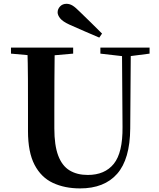

<svg xmlns="http://www.w3.org/2000/svg" viewBox="-20 -997 858 1035"><path d="M530.1 -816 515.2 -794.3Q474.9 -811.1 434.7 -828.9Q394.6 -846.7 354.5 -864.2Q317.5 -881.2 304.1 -898.4Q290.6 -915.6 290.6 -930.5Q290.6 -948.1 303.8 -962.3Q317.1 -976.5 338.6 -976.5Q355.4 -976.5 371.2 -966.9Q387 -957.3 411.2 -932.7Q439.4 -905.6 469.7 -875.8Q499.9 -846.1 530.1 -816ZM411.6 18.6Q328.6 18.6 265.1 -11.1Q201.7 -40.8 166.3 -108.6Q130.9 -176.3 130.9 -290V-400.9Q130.9 -485.1 130.6 -570.6Q130.2 -656.1 127.5 -740.5H274.9Q273.9 -656.3 273.4 -571.6Q272.9 -486.9 272.9 -400.9V-305Q272.9 -213.4 293.8 -158.2Q314.7 -102.9 355.1 -78.4Q395.4 -53.9 453 -53.9Q545.1 -53.9 593.5 -114Q641.9 -174.1 640.5 -312.5L637.5 -740.5H685.2L682 -304.3Q680.6 -138.8 611.5 -60.1Q542.4 18.6 411.6 18.6ZM39.2 -707.9V-740.5H374.4V-707.9L218.8 -694.2H191.8ZM521.1 -707.9V-740.5H786.3V-707.9L674.7 -693.5H646.5Z"/></svg>

Font: Noto Serif KR
Style: Regular
Weight: 200
Designer: Ryoko NISHIZUKA 西塚涼子 (kana & ideographs); Frank Grießhammer (Latin, Greek & Cyrillic); Wenlong ZHANG 张文龙 (bopomofo); San
Foundry: Adobe
Version: Version 2.001;hotconv 1.1.0;makeotfexe 2.6.0